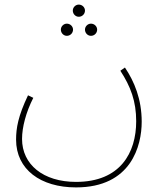

<svg xmlns="http://www.w3.org/2000/svg" viewBox="-20 -586 724 836"><path d="M323 -513C338 -513 350 -525 350 -540C350 -554 338 -566 323 -566C309 -566 297 -554 297 -540C297 -525 309 -513 323 -513ZM271 -430C286 -430 298 -442 298 -457C298 -471 286 -483 271 -483C257 -483 245 -471 245 -457C245 -442 257 -430 271 -430ZM376 -430C391 -430 403 -442 403 -457C403 -471 391 -483 376 -483C362 -483 350 -471 350 -457C350 -442 362 -430 376 -430ZM50 22C50 152 157 230 311 230C552 230 597 48 597 -56C597 -154 565 -231 524 -292L504 -278C549 -209 573 -145 573 -58C573 79 504 206 311 206C168 206 76 130 76 19C76 -32 93 -97 125 -160L102 -171C59 -81 50 -28 50 22Z"/></svg>

Font: Noto Sans Arabic UI Th
Style: Regular
Weight: 100
Designer: Monotype Design Team, Nadine Chahine and Nizar Qandah
Foundry: Monotype Imaging Inc.
Version: Version 2.010